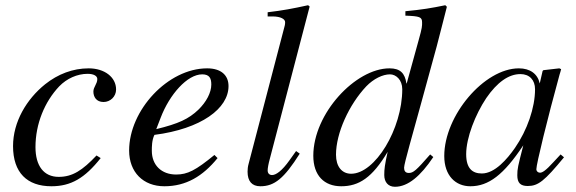

<svg xmlns="http://www.w3.org/2000/svg" viewBox="-20 -703 2207 736"><path d="M350 -107C296 -50 258 -25 205 -25C148 -25 116 -67 116 -139C116 -228 151 -313 207 -372C236 -402 276 -420 316 -420C339 -420 353 -412 353 -400C353 -381 338 -370 338 -352C338 -332 349 -312 377 -312C403 -312 425 -333 425 -360C425 -407 381 -441 320 -441C259 -441 202 -419 153 -380C82 -323 30 -236 30 -143C30 -41 84 11 177 11C252 11 305 -20 366 -97Z M802 -109C730 -50 699 -34 655 -34C599 -34 562 -70 562 -125C562 -140 562 -166 572 -186C751 -209 856 -287 856 -373C856 -415 827 -441 774 -441C624 -441 475 -281 475 -126C475 -43 529 11 610 11C693 11 757 -27 814 -97ZM596 -252C630 -341 698 -418 755 -418C783 -418 790 -403 790 -379C790 -348 771 -312 740 -282C703 -247 665 -229 579 -208Z M1167 -678 1161 -683C1102 -670 1065 -663 1006 -656V-640H1024C1056 -640 1073 -630 1073 -618C1073 -615 1073 -609 1070 -599L933 -75C930 -65 929 -53 929 -45C929 -8 946 11 978 11C1032 11 1069 -19 1129 -114L1115 -124L1090 -89C1061 -48 1038 -32 1023 -32C1013 -32 1006 -38 1006 -50C1006 -58 1009 -75 1014 -93Z M1687 -683C1634 -672 1598 -666 1534 -660V-643C1589 -641 1598 -638 1598 -617C1598 -603 1599 -599 1584 -546L1539 -383H1538C1532 -422 1515 -441 1473 -441C1343 -441 1181 -268 1181 -106C1181 -30 1223 11 1288 11C1356 11 1407 -22 1466 -121C1455 -71 1453 -55 1453 -32C1453 -5 1468 13 1494 13C1544 13 1592 -28 1641 -101L1629 -111C1575 -49 1564 -40 1547 -40C1534 -40 1529 -48 1529 -60C1529 -76 1563 -192 1594 -306L1654 -525C1668 -577 1677 -616 1693 -677ZM1522 -361C1522 -209 1418 -37 1326 -37C1291 -37 1268 -64 1268 -110C1268 -193 1318 -302 1384 -372C1412 -401 1447 -418 1475 -418C1498 -418 1522 -397 1522 -361Z M2129 -111 2102 -82C2072 -49 2059 -41 2050 -41C2042 -41 2036 -47 2036 -54C2036 -74 2078 -246 2125 -417C2128 -427 2129 -429 2131 -438L2124 -441L2063 -434L2060 -431L2049 -383C2041 -420 2012 -441 1969 -441C1836 -441 1683 -260 1683 -105C1683 -29 1727 11 1783 11C1853 11 1911 -33 1986 -146C1965 -64 1963 -56 1963 -31C1963 -2 1975 10 2003 10C2043 10 2067 -9 2142 -100ZM2031 -361C2031 -290 2001 -204 1954 -136C1924 -93 1877 -38 1827 -38C1791 -38 1767 -57 1767 -112C1767 -175 1802 -264 1844 -327C1886 -388 1930 -419 1975 -419C2010 -419 2031 -396 2031 -361Z"/></svg>

Font: XITS
Style: Italic
Weight: 400
Italic angle: -16.33°
Designer: MicroPress Inc., with final additions and corrections provided by Coen Hoffman, Elsevier (retired)
Version: Version 1.107